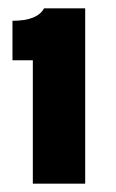

<svg xmlns="http://www.w3.org/2000/svg" viewBox="-20 -886 278 462"><path d="M59 -444V-741H10V-836Q70 -836 86 -866H185V-444Z"/></svg>

Font: Overpass Heavy
Style: Regular
Weight: 900
Designer: Delve Withrington, Thomas Jockin
Foundry: Delve Fonts
Version: Version 3.000;DELV;Overpass